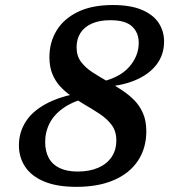

<svg xmlns="http://www.w3.org/2000/svg" viewBox="-20 -714 670 746"><path d="M378.5 -376 364.5 -394Q443 -410.5 481 -453Q519 -495.5 519 -547.5Q519 -587.5 493 -611.5Q467 -635.5 408.5 -635.5Q366.5 -635.5 337 -622.5Q307.5 -609.5 292.5 -585.8Q277.5 -562 277.5 -530.5Q277.5 -497 294.8 -473.8Q312 -450.5 341 -432Q370 -413.5 403.5 -394.5Q429 -380 454.5 -363.2Q480 -346.5 501.5 -324.8Q523 -303 535.8 -273.5Q548.5 -244 548.5 -204Q548.5 -139 516.5 -90.2Q484.5 -41.5 423.8 -14.8Q363 12 277 12Q201 12 151.5 -8.8Q102 -29.5 77.8 -66Q53.5 -102.5 53.5 -149Q53.5 -201.5 81.8 -244Q110 -286.5 169 -315.8Q228 -345 319.5 -357L332 -337Q270 -323.5 231 -297.5Q192 -271.5 173.8 -237Q155.5 -202.5 155.5 -162.5Q155.5 -126 169.5 -100.2Q183.5 -74.5 211.8 -61Q240 -47.5 281.5 -47.5Q328 -47.5 361.8 -62.2Q395.5 -77 413.8 -104.2Q432 -131.5 432 -168.5Q432 -204 414 -228.2Q396 -252.5 367.2 -271.5Q338.5 -290.5 305.5 -309.5Q281 -324.5 257.2 -340.8Q233.5 -357 214.2 -377.8Q195 -398.5 183.5 -426.5Q172 -454.5 172 -492Q172 -549.5 200 -595.5Q228 -641.5 283 -668Q338 -694.5 418 -694.5Q487.5 -694.5 531.8 -675.5Q576 -656.5 596.8 -624.5Q617.5 -592.5 617.5 -553Q617.5 -501 587.8 -462.5Q558 -424 504.2 -401.8Q450.5 -379.5 378.5 -376Z"/></svg>

Font: Newsreader SemiBold
Style: Italic
Weight: 600
Italic angle: -17°
Designer: Hugues Gentile
Foundry: Production Type
Version: Version 1.003